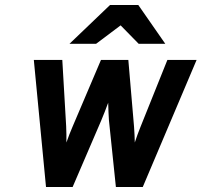

<svg xmlns="http://www.w3.org/2000/svg" viewBox="-20 -752 810 772"><path d="M165 0 116 -511H230.5L246 -245Q247 -230.5 247 -211.5Q247 -192.5 247 -179Q252 -194 259 -211.5Q266 -229 271.5 -242L386 -511H496L519 -242Q520.5 -226.5 521 -208.5Q521.5 -190.5 522 -179Q527.5 -196 533 -211Q538.5 -226 545 -242L653 -511H770.5L554 0H446L418 -268.5Q417 -281.5 416.2 -302Q415.5 -322.5 415 -339Q409.5 -323 401 -302Q392.5 -281 387 -267.5L272 0ZM259.5 -576 422.5 -732H536L644.5 -576H537.5L465 -650L366.5 -576Z"/></svg>

Font: Overpass
Style: Bold Italic
Weight: 700
Italic angle: -10°
Designer: Delve Withrington, Dave Bailey, Thomas Jockin
Foundry: Delve Fonts LLC
Version: Version 4.000; ttfautohint (v1.8.3)